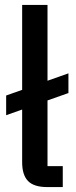

<svg xmlns="http://www.w3.org/2000/svg" viewBox="-20 -760 307 780"><path d="M235 0H172Q118 0 94 -24.5Q70 -49 70 -101V-315L5 -292V-372L70 -395V-740H173V-432L258 -462V-382L173 -352V-85H235Z"/></svg>

Font: IBM Plex Sans Cond Medm
Style: Regular
Weight: 500
Width: 3
Designer: Mike Abbink, Paul van der Laan, Pieter van Rosmalen
Foundry: Bold Monday
Version: Version 1.3